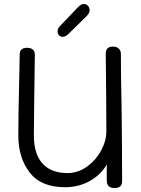

<svg xmlns="http://www.w3.org/2000/svg" viewBox="-20 -942 707 964"><path d="M591 -362Q593 -192 593 -31Q593 2 555 2Q535 2 525.5 -7.5Q516 -17 516 -38V-116Q488 -66 432 -34Q376 -2 306 -2Q186 -2 129 -76Q72 -150 72 -261Q72 -315 73 -377Q74 -439 75 -472Q77 -539 79 -669Q79 -702 116 -702Q135 -702 145 -693Q155 -684 155 -668Q155 -638 152 -458Q150 -330 150 -262Q150 -169 193.5 -121Q237 -73 319 -73Q371 -73 416 -105Q461 -137 487.5 -186Q514 -235 514 -282Q514 -406 511 -673Q511 -708 547 -708Q566 -708 576.5 -698Q587 -688 587 -671Q587 -563 590 -426Q590 -385 591 -362ZM269 -784Q269 -800 283 -813L364 -898Q376 -911 384 -916.5Q392 -922 401 -922Q413 -922 421.5 -913Q430 -904 430 -891Q430 -876 413 -859L325 -773Q309 -757 295 -757Q284 -757 276.5 -765Q269 -773 269 -784Z"/></svg>

Font: Mali
Style: Regular
Weight: 400
Version: Version 1.000; ttfautohint (v1.6)